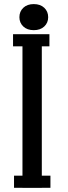

<svg xmlns="http://www.w3.org/2000/svg" viewBox="-20 -915 330 935"><path d="M183.6 -710.9V0H89.4V-710.9ZM43.5 -689.5V-748.5H220.7V-689.5ZM48.3 -0.5V-59.6H225.6V-0.5ZM74.5 -831.3Q74.5 -859 93.5 -877.1Q112.5 -895.1 144.4 -895.1Q176.5 -895.1 195.5 -877.1Q214.6 -859 214.6 -831.3Q214.6 -804 195.5 -786Q176.5 -768.1 144.4 -768.1Q112.5 -768.1 93.5 -786Q74.5 -804 74.5 -831.3Z"/></svg>

Font: Vazirmatn
Style: Regular
Weight: 400
Designer: Saber Rastikerdar
Foundry: Saber Rastikerdar
Version: Version 33.003;September 2, 2022;FontCreator 14.0.0.2862 64-